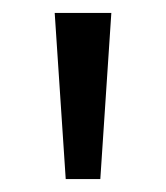

<svg xmlns="http://www.w3.org/2000/svg" viewBox="-20 -734 257 298"><path d="M64.9 -713.9H152.8L135.7 -456.1H82Z"/></svg>

Font: Viking Open Sans
Style: Regular
Weight: 400
Foundry: Ascender Corporation
Version: Version 2.001